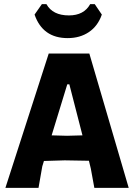

<svg xmlns="http://www.w3.org/2000/svg" viewBox="-20 -902 651 922"><path d="M435 -882 469 -832Q450 -777 407 -748Q364 -719 305 -719Q185 -719 146 -832L181 -882H203Q233 -828 311 -828Q383 -828 413 -882ZM409 -645 598 0H433L416 -93L407 -130L291 -132L191 -129L183 -103L165 0H6L214 -645ZM303 -497 228 -252 302 -250 376 -252 313 -497Z"/></svg>

Font: Alegreya Sans SC ExtraBold
Style: Regular
Weight: 800
Designer: Juan Pablo del Peral
Foundry: Huerta Tipografica
Version: Version 2.007